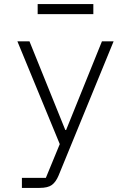

<svg xmlns="http://www.w3.org/2000/svg" viewBox="-20 -718 640 938"><path d="M478 -516H535L266 140Q253 171 233.5 185.5Q214 200 173 200H87V151H204L272 -14L65 -516H124L299 -83H303ZM164 -698H436V-649H164Z"/></svg>

Font: IBM Plex Mono Light
Style: Regular
Weight: 300
Monospace: yes
Designer: Mike Abbink, Paul van der Laan, Pieter van Rosmalen
Foundry: Bold Monday
Version: Version 2.3